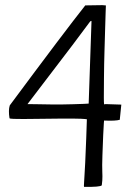

<svg xmlns="http://www.w3.org/2000/svg" viewBox="-20 -725 509 747"><path d="M392 -704H390Q382 -705 378 -705Q374 -705 345 -704.5Q316 -704 312 -704Q311 -704 311 -703Q234 -606 18 -315Q12 -296 17 -265Q18 -263 33 -262.5Q48 -262 70.5 -262Q93 -262 119.5 -262.5Q146 -263 209.5 -263.5Q273 -264 293.5 -263Q314 -262 318 -261Q318 -259 315.5 -187.5Q313 -116 311.5 -92Q310 -68 309 -47.5Q308 -27 307 -13Q306 1 307 2Q370 3 376 -4Q377 -8 378 -23Q379 -38 378 -58Q377 -78 378.5 -121Q380 -164 381.5 -199Q383 -234 384 -245.5Q385 -257 385 -256Q430 -254 446 -259L452 -318Q440 -318 391 -320L385 -319Q384 -326 384 -345Q384 -364 384.5 -421.5Q385 -479 386.5 -525.5Q388 -572 389 -611.5Q390 -651 391 -677Q392 -703 392 -704ZM87 -320Q88 -322 148 -400Q208 -478 262 -549.5Q316 -621 325.5 -634.5Q335 -648 336 -642L325 -322Q318 -321 264 -319.5Q210 -318 187 -318.5Q164 -319 125.5 -319.5Q87 -320 87 -320Z"/></svg>

Font: Londrina Solid Thin
Style: Regular
Weight: 250
Designer: Marcelo Magalhaes
Foundry: Marcelo Magalhães
Version: Version 1.002